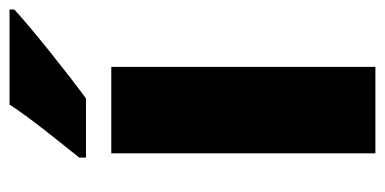

<svg xmlns="http://www.w3.org/2000/svg" viewBox="-222 -584 806 402"><g transform="rotate(-90 181.0 -383.0)"><path d="M362 -756V-766H163C134 -721 86 -663 52 -620V-606H176C229 -645 322 -719 362 -756ZM242 0V-553H61V0Z"/></g></svg>

Font: Noto Sans Armenian SemiCondensed Black
Style: Regular
Weight: 900
Width: 4
Designer: Monotype Design Team
Foundry: Monotype Imaging Inc.
Version: Version 2.008